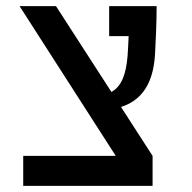

<svg xmlns="http://www.w3.org/2000/svg" viewBox="-20 -606 626 626"><path d="M55.7 0H477.5V-97.7L374.5 -257.3C433.1 -275.9 479 -322.3 485.4 -428.2C487.8 -469.2 490.7 -534.2 490.7 -585.9H335.9V-488.3H399.4C398.4 -466.3 397.5 -444.8 396 -424.3C391.1 -362.3 375.5 -323.7 343.3 -306.2L162.6 -585.9H43.9L357.4 -97.7H55.7Z"/></svg>

Font: Cascadia Mono NF
Style: Regular
Weight: 400
Monospace: yes
Designer: Aaron Bell
Foundry: Saja Typeworks
Version: Version 2404.023